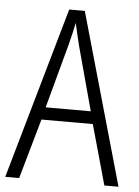

<svg xmlns="http://www.w3.org/2000/svg" viewBox="-52 -756 576 797"><g transform="rotate(5 236.0 -357.5)"><path d="M413 0H472L269 -715H204L0 0H58L129 -250H343ZM258 -568 330 -302H142L214 -568C222 -600 230 -631 236 -662C242 -632 251 -598 258 -568Z"/></g></svg>

Font: Noto Sans Devanagari Condensed Light
Style: Regular
Weight: 300
Width: 3
Designer: Jelle Bosma - Monotype Design Team
Foundry: Monotype Imaging Inc.
Version: Version 2.004